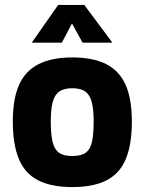

<svg xmlns="http://www.w3.org/2000/svg" viewBox="-20 -747 587 779"><path d="M273 12Q188 12 134.5 -15.5Q81 -43 56.5 -102Q32 -161 32 -254Q32 -346 57.5 -403Q83 -460 137 -487Q191 -514 273 -514Q357 -514 410.5 -487Q464 -460 489.5 -403Q515 -346 515 -254Q515 -161 490.5 -102Q466 -43 412.5 -15.5Q359 12 273 12ZM273 -114Q310 -114 328.5 -128Q347 -142 353.5 -173Q360 -204 360 -254Q360 -305 352 -334Q344 -363 325.5 -376Q307 -389 273 -389Q240 -389 221 -376Q202 -363 194 -333.5Q186 -304 186 -254Q186 -204 193 -173Q200 -142 218.5 -128Q237 -114 273 -114ZM109 -574 216 -727H322L436 -574H315L272 -652L231 -574Z"/></svg>

Font: Cairo ExtraBold
Style: Regular
Weight: 800
Designer: Mohamed Gaber, Accademia di Belle Arti di Urbino
Foundry: Kief Type Foundry, Accademia di Belle Arti di Urbino
Version: Version 3.117